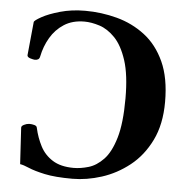

<svg xmlns="http://www.w3.org/2000/svg" viewBox="-52 -758 797 823"><g transform="rotate(5 346.5 -347.0)"><path d="M289.6 14.6Q214.8 14.6 169.9 4.9Q125 -4.9 100.1 -15.6Q75.2 -26.4 61 -28.3L51.8 -183.6Q50.8 -191.9 62.7 -197.5Q74.7 -203.1 81.1 -203.1Q82.5 -203.1 84 -203.4Q85.4 -203.6 87.4 -203.6Q96.7 -203.6 107.2 -200.7Q117.7 -197.8 118.7 -189.5Q127.9 -147.9 146.5 -112.1Q165 -76.2 200 -54.2Q234.9 -32.2 290.5 -32.2Q320.8 -32.2 354.7 -42.2Q388.7 -52.2 418.7 -83.5Q448.7 -114.7 467.5 -178Q486.3 -241.2 486.3 -348.1Q486.3 -449.7 466.1 -511.7Q445.8 -573.7 414.3 -606.2Q382.8 -638.7 347.7 -649.9Q312.5 -661.1 282.7 -661.1Q231.4 -661.1 195.3 -637.9Q159.2 -614.7 137.2 -577.1Q115.2 -539.6 106.4 -495.6Q104.5 -486.3 98.9 -482.9Q93.3 -479.5 85 -479.5Q79.1 -479.5 65.4 -483.6Q51.8 -487.8 51.8 -496.1L65.9 -640.1Q66.9 -647 96.2 -663.3Q125.5 -679.7 174.6 -693.6Q223.6 -707.5 282.2 -707.5Q351.6 -707.5 418.5 -689.7Q485.4 -671.9 539.3 -630.9Q593.3 -589.8 625 -520.5Q656.7 -451.2 656.7 -348.1Q656.7 -251.5 622.8 -182.4Q588.9 -113.3 533.9 -69.8Q479 -26.4 414.8 -5.9Q350.6 14.6 289.6 14.6Z"/></g></svg>

Font: Gelasio SemiBold
Style: Regular
Weight: 600
Designer: Eben Sorkin
Foundry: Eben Sorkin
Version: Version 1.008